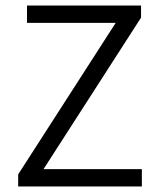

<svg xmlns="http://www.w3.org/2000/svg" viewBox="-20 -677 579 697"><path d="M46 0V-44L400 -594H78V-657H492V-613L138 -63H495V0Z"/></svg>

Font: Assistant
Style: Regular
Weight: 400
Designer: Hebrew By Ben Nathan, Latin by Paul Hunt
Version: Version 3.000